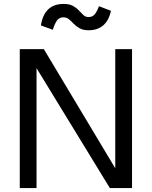

<svg xmlns="http://www.w3.org/2000/svg" viewBox="-20 -952 769 972"><path d="M80.1 0V-703.1H202.1L563.5 -100.1V-703.1H648.4V0H536.1L165 -606.9V0ZM429.2 -798.8Q401.4 -798.8 383.5 -808.6Q365.7 -818.4 353.3 -831.5Q340.8 -844.7 329.1 -854.5Q317.4 -864.3 301.3 -864.3Q279.3 -864.3 267.8 -847.4Q256.3 -830.6 247.6 -801.3L187 -823.2Q204.1 -932.1 302.2 -932.1Q331.5 -932.1 349.4 -922.1Q367.2 -912.1 379.4 -898.9Q391.6 -885.7 402.3 -875.7Q413.1 -865.7 428.2 -865.7Q448.7 -865.7 460.2 -880.4Q471.7 -895 481 -920.4L541.5 -897.5Q531.7 -848.6 502.7 -823.7Q473.6 -798.8 429.2 -798.8Z"/></svg>

Font: Schibsted Grotesk
Style: Regular
Weight: 400
Designer: Bakken & Baeck AS, Henrik Kongsvoll
Foundry: Schibsted ASA
Version: Version 1.100; ttfautohint (v1.8.4.7-5d5b);gftools[0.9.25]